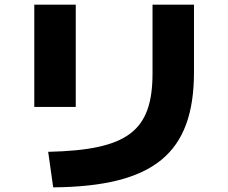

<svg xmlns="http://www.w3.org/2000/svg" viewBox="-20 -766 978 823"><path d="M186.5 -115.2 208 37.1C639.6 33.2 811.5 -108.4 811.5 -457V-746.1H633.8V-452.1C633.8 -203.1 527.3 -123 186.5 -115.2ZM127 -307.6H304.7V-746.1H127Z"/></svg>

Font: Pretendard Black
Style: Regular
Weight: 900
Designer: Base glyphs from Inter by Rasmus Andersson; Hangeul glyphs from Noto Sans CJK(Source Han Sans) by Jang Soo-young and Kan
Foundry: Kil Hyung-jin
Version: Version 1.309;Glyphs 3.2 (3225)